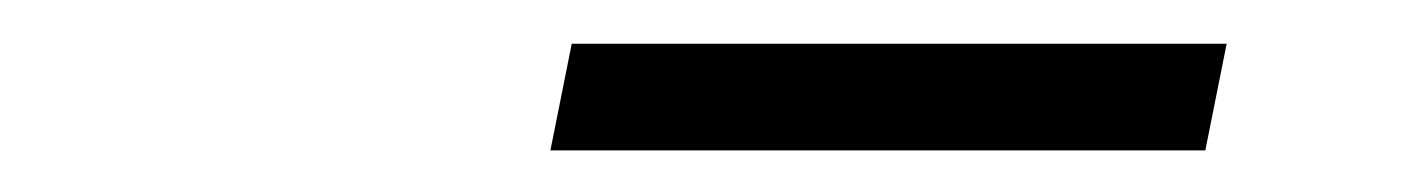

<svg xmlns="http://www.w3.org/2000/svg" viewBox="-20 -740 660 90"><path d="M555 -719.5H248L238 -669.5H545Z"/></svg>

Font: Monaspace Neon ExtraLight
Style: Italic
Weight: 200
Italic angle: -11°
Designer: Riley Cran & the Lettermatic Team
Foundry: Lettermatic
Version: Version 1.200 (Monaspace Neon)